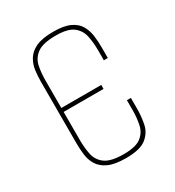

<svg xmlns="http://www.w3.org/2000/svg" viewBox="-131 -584 613 671"><g transform="rotate(-30 175.0 -248.0)"><path d="M184 7Q139 7 114 -4.5Q89 -16 77 -35Q65 -54 62 -77.5Q59 -101 59 -124V-372Q59 -395 62 -418Q65 -441 77 -460.5Q89 -480 114 -491.5Q139 -503 184 -503Q226 -503 250.5 -491.5Q275 -480 286 -460.5Q297 -441 300 -418Q303 -395 303 -372V-328H287V-369Q287 -399 281.5 -426Q276 -453 254.5 -470Q233 -487 184 -487Q132 -487 109 -470Q86 -453 80.5 -426Q75 -399 75 -369V-258H236V-242H75V-127Q75 -98 80.5 -70.5Q86 -43 109 -26Q132 -9 184 -9Q233 -9 254.5 -26Q276 -43 281.5 -70.5Q287 -98 287 -127V-167H303V-124Q303 -93 297 -63Q291 -33 266 -13Q241 7 184 7Z"/></g></svg>

Font: Alumni Sans Pinstripe
Style: Regular
Weight: 400
Designer: Robert E. Leuschke
Foundry: Robert E. Leuschke
Version: Version 1.010; ttfautohint (v1.8.4.7-5d5b)